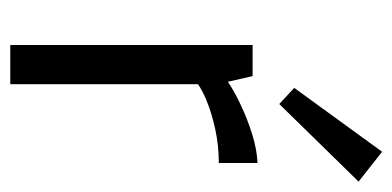

<svg xmlns="http://www.w3.org/2000/svg" viewBox="-220 -562 782 383"><g transform="rotate(90 171.5 -371.0)"><path d="M70.3 0V-483.4H132.3L143.6 -434.1Q163.1 -447.3 191.2 -460.4Q219.2 -473.6 249.5 -482.9Q279.8 -492.2 305.7 -493.2V-416Q271 -416 237.5 -408.7Q204.1 -401.4 177.7 -390.1Q160.6 -382.8 148.4 -374.5V0ZM188 -536.6 155.8 -566.4 283.2 -741.7 342.8 -694.8Z"/></g></svg>

Font: Anaheim Medium
Style: Regular
Weight: 500
Version: Version 2.001